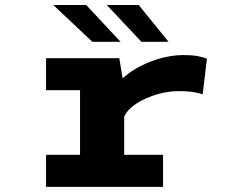

<svg xmlns="http://www.w3.org/2000/svg" viewBox="-20 -726 915 746"><path d="M159 0V-124.5H291V-375.5H159V-500H443.5L456.5 -421.5Q487.5 -450 527.8 -470.2Q568 -490.5 610.5 -501.2Q653 -512 691 -512Q731.5 -512 754.2 -506.8Q777 -501.5 784 -498L767.5 -359.5Q760 -363 735.2 -367.5Q710.5 -372 672.5 -372Q635 -372 591.5 -359.8Q548 -347.5 512.5 -325.2Q477 -303 462.5 -273V-124.5H613.5V0ZM529.5 -563.5 395 -706.5H519L635 -563.5ZM339 -563.5 187 -706.5H315L448.5 -563.5Z"/></svg>

Font: Trispace SemiExpanded
Style: Bold
Weight: 700
Width: 6
Designer: Tyler Finck
Foundry: Etcetera Type Company
Version: Version 1.210; ttfautohint (v1.8.3)